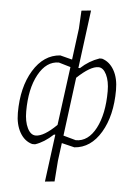

<svg xmlns="http://www.w3.org/2000/svg" viewBox="-60 -747 691 984"><g transform="rotate(5 286.0 -255.0)"><path d="M127 6Q87 -5 63.5 -46Q40 -87 40 -147Q40 -279 93 -366Q146 -453 231 -459L293 -443L314 -604L319 -697L368 -702L329 -403H337Q380 -443 433 -461H446Q485 -449 508 -408.5Q531 -368 531 -307Q531 -175 479.5 -88.5Q428 -2 344 4L278 -12L266 80L258 187L209 192L241 -52H234Q188 -9 142 6ZM82 -158Q82 -106 98.5 -72.5Q115 -39 141 -39Q183 -39 248 -103L288 -404L227 -422Q163 -422 122.5 -348.5Q82 -275 82 -158ZM431 -416Q390 -416 322 -352L283 -51L348 -33Q412 -33 450.5 -106.5Q489 -180 489 -297Q489 -349 472.5 -382.5Q456 -416 431 -416Z"/></g></svg>

Font: Alegreya Sans SC Light
Style: Italic
Weight: 300
Italic angle: -7°
Designer: Juan Pablo del Peral
Foundry: Huerta Tipografica
Version: Version 2.007